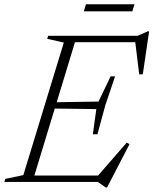

<svg xmlns="http://www.w3.org/2000/svg" viewBox="-43 -834 704 880"><path d="M442 25.5 405.5 0H-23L-19 -14L64 -31.5L249.5 -639L173.5 -656L177.5 -670H588L634.5 -690.5H640.5L611.5 -493.5L595 -493L577 -640.5H300.5L217 -365.5L408.5 -368.5L464 -484H484.5L439.5 -351L403.5 -218.5H382.5L398.5 -334L208 -336.5L114.5 -29.5H406.5L538 -180.5L550.5 -173L447.5 25.5ZM341 -782 351 -814.5H573.5L563.5 -782Z"/></svg>

Font: Newsreader Text Light
Style: Italic
Weight: 300
Italic angle: -17°
Designer: Hugues Gentile
Foundry: Production Type
Version: Version 1.001